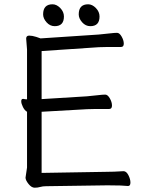

<svg xmlns="http://www.w3.org/2000/svg" viewBox="-20 -865 678 895"><path d="M472 -64Q510 -64 555 -67H556Q569 -67 578.5 -48.5Q588 -30 588 -14Q588 2 577 2H576Q552 -1 489 -1H473L195 3Q179 3 167.5 6.5Q156 10 141.5 10Q127 10 113 -7.5Q99 -25 99 -37L106 -84V-344Q95 -350 87 -366Q79 -382 79 -393Q79 -404 87 -404H89Q97 -402 106 -402V-634L102 -685Q102 -699 116 -699Q130 -699 149 -693Q168 -687 169 -686L440 -704Q463 -706 488.5 -709Q514 -712 525.5 -712Q537 -712 547 -694.5Q557 -677 557 -661.5Q557 -646 544 -646H482Q455 -646 441 -645L174 -627V-403L385 -416Q408 -418 433.5 -421Q459 -424 470.5 -424Q482 -424 492 -406.5Q502 -389 502 -373Q502 -357 489 -357H426Q400 -357 386 -356L174 -344V-59ZM181 -798Q181 -845 225 -845Q244 -845 261 -827.5Q278 -810 278 -788Q278 -743 235 -743Q213 -743 197 -761Q181 -779 181 -798ZM347 -798Q347 -845 391 -845Q410 -845 427 -827.5Q444 -810 444 -788Q444 -743 401 -743Q379 -743 363 -761Q347 -779 347 -798Z"/></svg>

Font: LXGW WenKai
Style: Regular
Weight: 400
Designer: LXGW / Fontworks Inc.
Foundry: LXGW / Fontworks Inc.
Version: Version 1.520; June 14, 2025